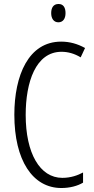

<svg xmlns="http://www.w3.org/2000/svg" viewBox="-20 -934 471 964"><path d="M274 -914C248 -914 237 -895 237 -868C237 -841 250 -822 273 -822C296 -822 309 -840 309 -868C309 -895 299 -914 274 -914ZM289 -674C321 -674 354 -665 385 -646L407 -693C369 -714 330 -725 287 -725C123 -725 52 -555 52 -358C52 -129 144 10 288 10C330 10 369 0 397 -17V-68C371 -54 336 -41 293 -41C180 -41 109 -165 109 -357C109 -521 159 -674 289 -674Z"/></svg>

Font: Noto Sans Arabic UI XCn Lt
Style: Regular
Weight: 300
Width: 2
Designer: Monotype Design Team, Nadine Chahine and Nizar Qandah
Foundry: Monotype Imaging Inc.
Version: Version 2.010